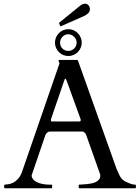

<svg xmlns="http://www.w3.org/2000/svg" viewBox="-20 -1010 751 1030"><path d="M296.9 -885.7Q296.9 -887.2 298.3 -888.7L408.7 -978.5Q416 -984.9 423.1 -987.5Q430.2 -990.2 436 -990.2Q447.8 -990.2 455.1 -981.2Q462.4 -972.2 462.4 -961.4Q462.4 -947.3 452.4 -938.2Q442.4 -929.2 431.2 -924.3L307.6 -869.6Q307.6 -869.1 306.2 -869.1Q303.7 -869.1 302.7 -871.1ZM274.9 -781.2Q274.9 -795.9 280.5 -809.1Q286.1 -822.3 295.9 -832.3Q305.7 -842.3 318.8 -847.9Q332 -853.5 346.7 -853.5Q361.3 -853.5 374.3 -847.9Q387.2 -842.3 397.2 -832.3Q407.2 -822.3 412.8 -809.1Q418.5 -795.9 418.5 -781.2Q418.5 -766.6 412.8 -753.4Q407.2 -740.2 397.2 -730.5Q387.2 -720.7 374.3 -715.1Q361.3 -709.5 346.7 -709.5Q332 -709.5 318.8 -715.1Q305.7 -720.7 295.9 -730.5Q286.1 -740.2 280.5 -753.4Q274.9 -766.6 274.9 -781.2ZM302.2 -781.2Q302.2 -762.7 314.9 -749.8Q327.6 -736.8 346.7 -736.8Q355.5 -736.8 363.5 -740.2Q371.6 -743.7 377.7 -749.8Q383.8 -755.9 387.5 -763.9Q391.1 -772 391.1 -781.2Q391.1 -790 387.5 -798.3Q383.8 -806.6 377.7 -812.7Q371.6 -818.8 363.5 -822.5Q355.5 -826.2 346.7 -826.2Q336.9 -826.2 328.9 -822.5Q320.8 -818.8 314.9 -812.7Q309.1 -806.6 305.7 -798.3Q302.2 -790 302.2 -781.2ZM2.4 -15.6Q2.4 -19.5 6.3 -19.5Q15.6 -20 28.1 -22.2Q40.5 -24.4 53.5 -31.5Q66.4 -38.6 78.6 -52.5Q90.8 -66.4 99.1 -90.8L298.3 -667.5Q298.3 -667 298.6 -668Q298.8 -668.9 298.8 -669.9Q298.8 -673.3 296.1 -678.5Q293.5 -683.6 293.5 -686Q293.5 -688.5 295.4 -688.5H393.1Q394 -688 395.8 -687.5Q397.5 -687 398.4 -684.6L605 -105Q611.8 -91.8 616 -81.1Q620.1 -70.3 625.5 -61.3Q630.9 -52.2 639.6 -44.7Q648.4 -37.1 664.1 -30.8Q670.9 -27.3 682.6 -23.4Q694.3 -19.5 705.1 -19.5Q707.5 -19.5 708.3 -18.1Q709 -16.6 709 -15.1V-3.9Q709 -2.9 708.3 -1.5Q707.5 0 705.1 0H406.2Q403.8 0 403.1 -1.5Q402.3 -2.9 402.3 -3.9V-15.6Q402.3 -16.6 403.1 -18.1Q403.8 -19.5 406.2 -19.5Q408.2 -19.5 410.2 -19.8Q412.1 -20 413.1 -20Q418.5 -20.5 428.5 -21Q438.5 -21.5 450.2 -22.7Q461.9 -23.9 473.9 -26.6Q485.8 -29.3 495.6 -34.4Q505.4 -39.6 511.7 -47.9Q518.1 -56.2 518.1 -68.4Q518.1 -71.3 517.1 -75.2L443.4 -283.2Q442.9 -284.2 441.7 -287.6Q440.4 -291 437.7 -294.7Q435.1 -298.3 430.9 -301.3Q426.8 -304.2 420.9 -304.2H247.6Q241.2 -304.2 236.8 -301.3Q232.4 -298.3 229.5 -294.9Q226.6 -291.5 224.9 -288.1Q223.1 -284.7 223.1 -284.2L149.9 -69.8Q149.9 -67.4 149.9 -65.4Q149.9 -63.5 150.9 -61Q154.8 -48.8 165.3 -40.8Q175.8 -32.7 189.5 -28.1Q203.1 -23.4 217.5 -21.5Q231.9 -19.5 243.2 -19.5H255.9Q258.3 -19.5 259 -18.1Q259.8 -16.6 259.8 -15.6V-3.9Q259.8 -2.9 259 -1.5Q258.3 0 255.9 0H6.3Q2.4 0 2.4 -3.9ZM254.9 -374.5Q253.9 -372.1 253.4 -369.6Q252.9 -367.2 252.9 -364.7Q252.9 -361.8 254.4 -360.1Q255.9 -358.4 260.3 -358.4H404.3Q409.7 -358.4 411.4 -360.6Q413.1 -362.8 413.1 -365.7Q413.1 -368.2 412.6 -370.1Q412.1 -372.1 411.1 -374.5L338.4 -574.7Q333.5 -587.9 331.1 -587.9Q328.6 -587.9 327.1 -584.2Q325.7 -580.6 323.2 -574.2Z"/></svg>

Font: Kurinto Book Core
Style: Regular
Weight: 400
Designer: Kurinto was developed by Clint Goss from a range of fonts that are compatible with the SIL Open Font License Version 1.1
Foundry: Clinton F. Goss
Version: Version 2.196; July 25, 2020